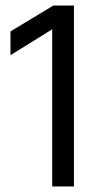

<svg xmlns="http://www.w3.org/2000/svg" viewBox="-20 -674 363 694"><path d="M17.9 -474.6V-560.4L172.7 -654H247.3V0H168.7V-568.1Z"/></svg>

Font: Hind Variable Light
Style: Regular
Weight: 300
Designer: Manushi Parikh, Satya Rajpurohit
Foundry: Indian Type Foundry
Version: Version 3.000